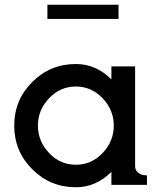

<svg xmlns="http://www.w3.org/2000/svg" viewBox="-20 -780 680 810"><path d="M180 -700V-760H480V-700ZM187 -365.5Q140 -316 140 -250Q140 -184 187 -134.5Q234 -85 300 -85Q366 -85 413 -134.5Q460 -184 460 -250Q460 -316 413 -365.5Q366 -415 300 -415Q234 -415 187 -365.5ZM600 -40V0H450V-55Q385 10 300 10Q192 10 116 -66Q40 -142 40 -250Q40 -358 116 -434Q192 -510 300 -510Q385 -510 450 -445V-500H550V-80Q550 -62 562.5 -52Q575 -42 588 -41Z"/></svg>

Font: Laverick
Style: Regular
Weight: 400
Designer: Daniel Pimley
Foundry: Daniel Pimley
Version: Version 1.000;PS 001.001;hotconv 1.0.56